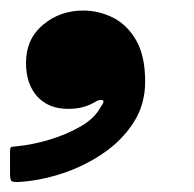

<svg xmlns="http://www.w3.org/2000/svg" viewBox="-52 -198 376 373"><path d="M-1.5 -76Q-1.5 -122 31.5 -149.8Q64.5 -177.5 109.5 -177.5Q140 -177.5 167.5 -163.8Q195 -150 212.5 -119.8Q230 -89.5 230 -39.5Q230 5 207.5 40Q185 75 148.2 100Q111.5 125 68.8 139Q26 153 -15 155.5Q-26 156 -29.2 154Q-32.5 152 -32.5 140.5V96Q-32.5 87.5 -29 87.2Q-25.5 87 -18 86Q9 83.5 42.5 73.8Q76 64 104 48Q132 32 143.5 10Q152.5 -2 146.8 -3.5Q141 -5 132 0.5Q122 6.5 109.2 10Q96.5 13.5 80.5 13.5Q42 13.5 20.2 -10.8Q-1.5 -35 -1.5 -76Z"/></svg>

Font: Besley* Heavy
Style: Italic
Weight: 800
Italic angle: -13°
Designer: Owen Earl
Foundry: indestructible type*
Version: Version 3.000; ttfautohint (v1.8.3)